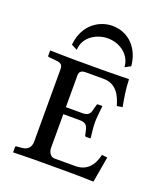

<svg xmlns="http://www.w3.org/2000/svg" viewBox="-124 -736 702 821"><g transform="rotate(20 227.0 -325.0)"><path d="M355 -503 381 -517C374 -595 323 -652 246 -652C196 -652 121 -618 111 -517L138 -503C140 -565 200 -595 246 -595C306 -595 353 -555 355 -503ZM307 0C337 0 396 2 396 2L398 0L418 -115L393 -118C381 -66 353 -34 302 -34H207C189 -34 178 -53 178 -72V-225H253C279 -225 288 -214 292 -194L297 -172C297 -169 299 -167 304 -167H321L323 -169C321 -192 317 -213 317 -238C317 -262 321 -290 323 -312C323 -314 323 -315 321 -315H304C300 -315 298 -313 298 -310L292 -289C288 -269 281 -257 253 -257H178V-402C178 -419 188 -426 207 -426H287C351 -426 370 -373 381 -336L406 -340C399 -378 392 -417 391 -460L389 -462C389 -462 318 -460 288 -460H141C111 -460 33 -462 33 -462L32 -460V-437C32 -436 32 -434 38 -433L61 -431C89 -429 101 -425 101 -402V-72C101 -52 92 -32 61 -29L38 -27C33 -27 32 -24 32 -22V0L33 2C33 2 102 0 132 0Z"/></g></svg>

Font: Linux Libertine O C
Style: Regular
Weight: 400
Designer: Philipp H. Poll
Foundry: Philipp H. Poll
Version: Version 4.0.3